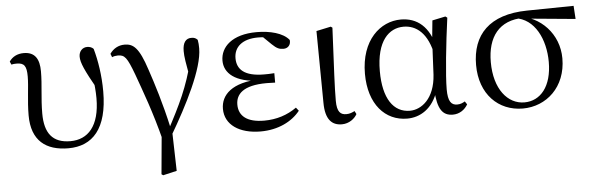

<svg xmlns="http://www.w3.org/2000/svg" viewBox="-48 -689 3260 1054"><g transform="rotate(-5 1582.0 -162.0)"><path d="M307.7 14.6C440.9 14.6 525 -74.1 525 -280.1C525 -368.5 511.6 -451 493 -516.9C484.7 -525.8 472.9 -530.6 457.6 -530.6C432.3 -530.6 412.5 -510.5 412.5 -481.2C412.5 -447.6 431.8 -404.6 494.3 -293.8L490.1 -367.5L473.9 -369.8C481.1 -323.1 484.7 -283.9 484.7 -245.9C484.7 -92.3 418.7 -23.3 322.2 -23.3C223.6 -23.3 180.9 -79.6 180.9 -187.9C180.9 -274.9 194 -341.6 194 -419.5C194 -487.3 170 -527.4 108.2 -527.4C71.8 -527.4 45.3 -512.5 28.1 -487.6L35.6 -470.4C43.6 -472.6 54 -473.4 64.6 -473.4C106.2 -473.4 119.2 -455.4 119.2 -397.8C119.2 -341.1 105.4 -267 105.4 -184.1C105.4 -44.7 184 14.6 307.7 14.6Z M803.9 201.2 812.9 207.4 888.7 189.8 882.6 -44.3 876.4 -45.7C845.3 -187.1 809.9 -297.1 783.1 -376.7C742.8 -501 711.5 -525.4 663.9 -525.4C629 -525.4 601.8 -509.3 582.4 -481.9L589.8 -462.8C600.2 -467.4 611.1 -469.2 621.8 -469.2C659.5 -469.2 672.1 -453.8 708.3 -356.6C741.1 -264.6 787.3 -143.7 828.5 19.9L827.4 -54.5ZM876.2 -3.5C971.5 -165.4 1070.3 -358 1070.3 -469.6C1070.3 -487.9 1069.3 -500.6 1066.4 -516.5C1057.3 -525.8 1049.4 -530.6 1031.9 -530.6C1002.3 -530.6 984.1 -508.8 984.1 -461.8C984.1 -429.6 989.4 -400.5 1007.5 -298.4L1016.1 -409.4C979.4 -262.3 935.4 -172.6 858.9 -28.9Z M1367.3 14.6C1463.9 14.6 1540.8 -24.4 1585.3 -80.5L1570.9 -98.8C1519.3 -62.1 1459.4 -42.9 1391.6 -42.9C1298.1 -42.9 1252 -79.9 1252 -143.3C1252 -199.8 1291.7 -246.9 1422.6 -246.9C1433.2 -246.9 1443.2 -246.9 1469.3 -245.7V-297.7C1444.9 -295.7 1429.5 -295.7 1413.2 -295.7C1304.1 -295.7 1264.1 -336.6 1264.1 -397.6C1264.1 -459.9 1310.7 -500.7 1396.7 -500.7C1422.9 -500.7 1442.4 -498.1 1477 -491.9L1467.7 -511.5L1411.6 -512.6L1468.9 -456.8C1494.7 -431.9 1509 -426.5 1531.6 -426.5C1555.3 -426.5 1573 -444 1569.6 -471.9C1536.9 -512.9 1464.1 -530.6 1391.8 -530.6C1256.5 -530.6 1191.7 -465.9 1191.7 -390.7C1191.7 -321.8 1250.4 -267.8 1387.7 -263.4V-271.6C1232.9 -267.2 1171.1 -203.8 1171.1 -126.7C1171.1 -39.4 1249.8 14.6 1367.3 14.6Z M1814.8 14.4C1855.1 14.4 1886.3 -11.1 1898.8 -34.8L1889.9 -52C1876.5 -45.5 1863.5 -39.1 1844 -39.1C1812.4 -39.1 1792.3 -54.3 1792.3 -117.6C1792.3 -195.6 1797.5 -282.9 1808.8 -518.8L1800 -525L1719.9 -507.9L1723.8 -111.9C1724.2 -20.4 1759.2 14.4 1814.8 14.4Z M2174.8 14.4C2244.4 14.4 2316.1 -24.7 2348.9 -128.2L2336.1 -127.8C2342.2 -22.8 2369.7 14.6 2426.4 14.6C2463.2 14.6 2492.5 -6.5 2508.8 -34.9L2497.5 -52C2484.2 -44.5 2473.2 -38.7 2454.6 -38.7C2422 -38.7 2404.2 -59.7 2404.2 -126.6C2404.2 -204.1 2422.8 -380.4 2441.8 -518.4L2431.8 -525.8L2359 -510.5L2348.4 -403.1L2339.1 -212.9C2330.7 -81.6 2256.4 -27.2 2193.4 -27.2C2102.9 -27.2 2047.2 -106.8 2047.2 -257.8C2047.2 -425.3 2117.9 -490 2197.7 -490C2265.7 -490 2331.5 -445.3 2355.5 -312.6L2377.3 -358.5H2369.7C2342.6 -478 2275.6 -530.6 2186.2 -530.6C2074 -530.6 1964.5 -436.8 1964.5 -250.6C1964.5 -82.5 2053.7 14.4 2174.8 14.4Z M2812 14.6C2941.7 14.6 3051.7 -82.8 3051.7 -240.9C3051.7 -375.3 2952.8 -479.5 2825 -492L2811.6 -483C2919.7 -469.8 2975.6 -352.9 2975.6 -227.7C2975.6 -93.1 2912.2 -18.2 2823.4 -18.2C2731.7 -18.2 2658.4 -105.3 2658.4 -254.5C2658.4 -391.9 2722.6 -480.5 2859.2 -481L2876.1 -475.1L3142.8 -450L3138.1 -522.7L2880.8 -519C2672.2 -516 2576.5 -411.2 2576.5 -245.6C2576.5 -84.4 2677.5 14.6 2812 14.6Z"/></g></svg>

Font: Source Han Serif TW VF
Style: Regular
Weight: 250
Designer: Ryoko NISHIZUKA 西塚涼子 (kana & ideographs); Frank Grießhammer (Latin, Greek & Cyrillic); Wenlong ZHANG 张文龙 (bopomofo); San
Foundry: Adobe
Version: Version 2.002;hotconv 1.1.0;makeotfexe 2.6.0